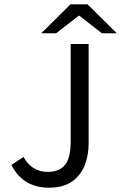

<svg xmlns="http://www.w3.org/2000/svg" viewBox="-20 -861 563 893"><path d="M207.4 12Q148 12 104 -14.3Q60 -40.7 33 -93.7L89 -131.1Q109.5 -95.5 137.9 -78.5Q166.4 -61.5 202 -61.5Q256.4 -61.5 282.6 -94.4Q308.8 -127.3 308.8 -203.1V-656.3H392.3V-195.5Q392.3 -137.9 373.5 -91Q354.6 -44.1 314 -16.1Q273.3 12 207.4 12ZM171.8 -706.3 308.1 -841H387L523.3 -706.3H454L349.6 -787.5H345.6L241.1 -706.3Z"/></svg>

Font: Source Sans 3
Style: Regular
Weight: 200
Designer: Paul D. Hunt
Foundry: Adobe
Version: Version 3.046;hotconv 1.0.118;makeotfexe 2.5.65603